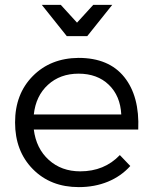

<svg xmlns="http://www.w3.org/2000/svg" viewBox="-20 -767 628 790"><path d="M338.9 -618.2H254.9L151.9 -747.1H230L296.9 -673.8L363.8 -747.1H441.9ZM303.2 -528.8Q428.2 -528.8 491.5 -449.7Q554.7 -370.6 548.8 -233.9H119.1Q128.9 -155.8 180.9 -108.9Q232.9 -62 310.1 -62Q409.2 -62 473.1 -128.9L516.1 -84Q478.5 -42 424.1 -19.5Q369.6 2.9 304.2 2.9Q188 2.9 115 -71.3Q42 -145.5 42 -263.2Q42 -380.4 115 -454.1Q188 -527.8 303.2 -528.8ZM119.1 -295.9H479Q475.1 -372.6 427.7 -418.2Q380.4 -463.9 303.2 -463.9Q227.5 -463.9 177.5 -418.2Q127.4 -372.6 119.1 -295.9Z"/></svg>

Font: Montserrat-Arabic Light
Style: Regular
Weight: 300
Designer: Mohamed Gaber
Foundry: Kief Type Foundry
Version: Version 5.008;PS 005.008;hotconv 1.0.88;makeotf.lib2.5.64775